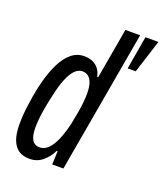

<svg xmlns="http://www.w3.org/2000/svg" viewBox="-136 -815 783 918"><g transform="rotate(20 255.5 -356.0)"><path d="M122 12Q89 12 67 -2.5Q45 -17 33 -48Q21 -79 21 -129Q21 -156 23.5 -185Q26 -214 31 -245Q39 -303 53 -355.5Q67 -408 87.5 -449.5Q108 -491 136.5 -515Q165 -539 202 -539Q227 -539 245.5 -530.5Q264 -522 276 -506.5Q288 -491 293 -467H298L343 -724H418L291 0H234L237 -68H232Q217 -36 189 -12Q161 12 122 12ZM149 -56Q173 -56 192.5 -75.5Q212 -95 227 -130.5Q242 -166 253 -213Q261 -252 266 -281Q271 -310 273 -333Q275 -356 275 -375Q275 -407 268.5 -427Q262 -447 249.5 -457.5Q237 -468 219 -468Q197 -468 179.5 -449.5Q162 -431 148 -396.5Q134 -362 123 -311Q114 -272 108.5 -240.5Q103 -209 100.5 -185Q98 -161 98 -140Q98 -97 110.5 -76.5Q123 -56 149 -56ZM416 -555 445 -724H511L457 -555Z"/></g></svg>

Font: Archivo ExtraCondensed
Style: Italic
Weight: 400
Width: 2
Italic angle: -10°
Designer: Hector Gatti
Foundry: Omnibus-Type
Version: Version 2.001